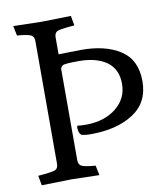

<svg xmlns="http://www.w3.org/2000/svg" viewBox="-81 -780 729 850"><g transform="rotate(-10 283.5 -355.0)"><path d="M36 -713 162 -710Q163 -710 295 -713L303 -669Q240 -664 226 -658Q212 -652 212 -630V-555Q290 -557 310 -557Q421 -558 489 -514Q557 -470 557 -374Q557 -278 483 -230Q409 -182 292 -182Q264 -182 249 -187Q237 -197 237 -221Q237 -227 240 -230Q249 -227 279 -227Q362 -228 414 -270Q466 -312 466 -378Q466 -444 419 -478Q372 -510 296 -510Q230 -510 222 -504Q214 -498 214 -493L212 -492V-80Q212 -59 226 -52Q240 -45 288 -41L297 3L171 0Q170 0 38 3L30 -41Q93 -46 107 -52Q121 -58 121 -80V-630Q121 -651 107 -658Q93 -665 45 -669Z"/></g></svg>

Font: Lusitana
Style: Regular
Weight: 400
Designer: Ana Paula Megda
Foundry: Ana Paula Megda
Version: Version 1.001; ttfautohint (v1.4.1)